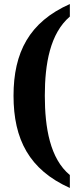

<svg xmlns="http://www.w3.org/2000/svg" viewBox="-20 -792 391 951"><path d="M326 139V75C228 -6 202 -159 202 -318C202 -476 228 -626 326 -710V-772C125 -683 47 -532 47 -318C47 -102 125 49 326 139Z"/></svg>

Font: Noto Serif Georgian ExtraCondensed ExtraBold
Style: Regular
Weight: 800
Width: 2
Designer: Monotype Design Team, Akaki Razmadze
Foundry: Google LLC
Version: Version 2.003